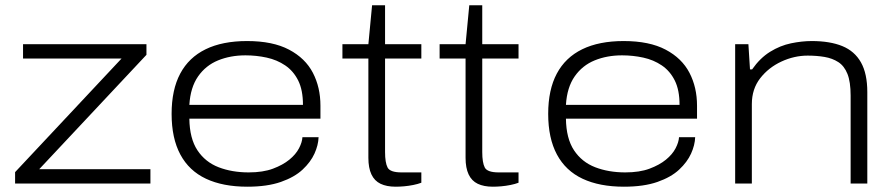

<svg xmlns="http://www.w3.org/2000/svg" viewBox="-20 -693 3369 725"><path d="M37 0V-43L439 -472H67V-526H533V-486L128 -54H548V0Z M914 12Q822 12 758 -18Q694 -48 661 -109.5Q628 -171 628 -263Q628 -354 660.5 -415Q693 -476 756.5 -507Q820 -538 913 -538Q1010 -538 1071.5 -505.5Q1133 -473 1161.5 -418Q1190 -363 1190 -294V-245H695Q696 -170 725.5 -125.5Q755 -81 805.5 -61.5Q856 -42 919 -42Q973 -42 1010.5 -56Q1048 -70 1072.5 -90Q1097 -110 1109 -133Q1121 -156 1122 -175H1183Q1182 -145 1167.5 -113Q1153 -81 1122.5 -52.5Q1092 -24 1040.5 -6Q989 12 914 12ZM695 -297H1124Q1124 -353 1106 -389Q1088 -425 1057 -446Q1026 -467 987 -475.5Q948 -484 907 -484Q850 -484 803.5 -465Q757 -446 728 -404.5Q699 -363 695 -297Z M1474 12Q1440 12 1417 1Q1394 -10 1382.5 -34.5Q1371 -59 1371 -97V-472H1273V-526H1371L1385 -673H1434V-526H1571V-472H1434V-119Q1434 -79 1443.5 -60.5Q1453 -42 1496 -42H1571V-3Q1558 2 1540.5 5.5Q1523 9 1506 10.5Q1489 12 1474 12Z M1841 12Q1807 12 1784 1Q1761 -10 1749.5 -34.5Q1738 -59 1738 -97V-472H1640V-526H1738L1752 -673H1801V-526H1938V-472H1801V-119Q1801 -79 1810.5 -60.5Q1820 -42 1863 -42H1938V-3Q1925 2 1907.5 5.5Q1890 9 1873 10.5Q1856 12 1841 12Z M2336 12Q2244 12 2180 -18Q2116 -48 2083 -109.5Q2050 -171 2050 -263Q2050 -354 2082.5 -415Q2115 -476 2178.5 -507Q2242 -538 2335 -538Q2432 -538 2493.5 -505.5Q2555 -473 2583.5 -418Q2612 -363 2612 -294V-245H2117Q2118 -170 2147.5 -125.5Q2177 -81 2227.5 -61.5Q2278 -42 2341 -42Q2395 -42 2432.5 -56Q2470 -70 2494.5 -90Q2519 -110 2531 -133Q2543 -156 2544 -175H2605Q2604 -145 2589.5 -113Q2575 -81 2544.5 -52.5Q2514 -24 2462.5 -6Q2411 12 2336 12ZM2117 -297H2546Q2546 -353 2528 -389Q2510 -425 2479 -446Q2448 -467 2409 -475.5Q2370 -484 2329 -484Q2272 -484 2225.5 -465Q2179 -446 2150 -404.5Q2121 -363 2117 -297Z M2756 0V-526H2806L2812 -431H2820Q2850 -474 2888 -497.5Q2926 -521 2967 -529.5Q3008 -538 3045 -538Q3114 -538 3160.5 -519Q3207 -500 3231 -457.5Q3255 -415 3255 -345V0H3192V-332Q3192 -384 3180 -414Q3168 -444 3145.5 -458.5Q3123 -473 3093.5 -478Q3064 -483 3030 -483Q2979 -483 2930.5 -460.5Q2882 -438 2850.5 -397.5Q2819 -357 2819 -300V0Z"/></svg>

Font: Archivo Expanded ExtraLight
Style: Regular
Weight: 250
Width: 7
Designer: Hector Gatti
Foundry: Omnibus-Type
Version: Version 2.001